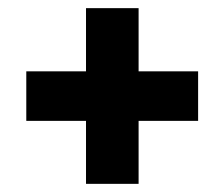

<svg xmlns="http://www.w3.org/2000/svg" viewBox="-20 -545 550 471"><path d="M320 -94H191V-525H320ZM44.5 -248.5V-370H466V-248.5Z"/></svg>

Font: Anek Gurmukhi Medium
Style: Bold
Weight: 700
Version: Version 1.003